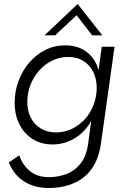

<svg xmlns="http://www.w3.org/2000/svg" viewBox="-20 -726 634 957"><path d="M222 211Q172 211 132.5 195Q93 179 66 150.5Q39 122 24 84L76 48Q92 96 129 126.5Q166 157 223 157Q268 157 309.5 142Q351 127 381 90Q411 53 420 -14L439 -155L447 -147Q416 -79 361.5 -42.5Q307 -6 242 -6Q185 -6 142.5 -33Q100 -60 76.5 -107Q53 -154 53 -213Q53 -270 72 -321.5Q91 -373 125 -413Q159 -453 205 -476.5Q251 -500 304 -500Q375 -500 419.5 -461Q464 -422 475 -358L468 -352L487 -493H551L483 -10Q472 67 437 115.5Q402 164 347 187.5Q292 211 222 211ZM260 -66Q302 -66 339 -84Q376 -102 403.5 -132.5Q431 -163 446.5 -203.5Q462 -244 462 -288Q462 -333 444.5 -368Q427 -403 395 -422.5Q363 -442 320 -442Q276 -442 239 -423.5Q202 -405 174 -373Q146 -341 131 -301Q116 -261 116 -218Q116 -174 133.5 -139.5Q151 -105 183.5 -85.5Q216 -66 260 -66ZM202 -550 367 -706 490 -550H439L362 -650L255 -550Z"/></svg>

Font: Hanken Grotesk Light
Style: Italic
Weight: 300
Italic angle: -8°
Designer: Alfredo Marco Pradil
Foundry: Hanken Design Co.
Version: Version 3.013